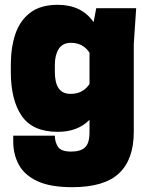

<svg xmlns="http://www.w3.org/2000/svg" viewBox="-20 -564 625 798"><path d="M280 214Q189 214 135.5 189Q82 164 58.5 121Q35 78 35 24V0H208Q208 25 220.5 45.5Q233 66 276 66Q314 66 333 49Q352 32 352 -15V-66Q303 -16 220 -16Q116 -16 70.5 -82Q25 -148 25 -265V-295Q25 -367 44 -423Q63 -479 106 -511.5Q149 -544 220 -544Q319 -544 369 -472L380 -530H546L536 -380V-15Q536 98 475 156Q414 214 280 214ZM275 -174Q325 -174 352 -215V-345Q325 -386 275 -386Q240 -386 224 -360.5Q208 -335 208 -295V-265Q208 -174 272 -174Z"/></svg>

Font: Tanohe Sans Black
Style: Regular
Weight: 900
Designer: Village Type and Design LLC & Cristiano Sobral
Foundry: Cooper Hewitt Smithsonian Design Museum
Version: Version 1.00;March 11, 2020;FontCreator 12.0.0.2522 64-bit; 